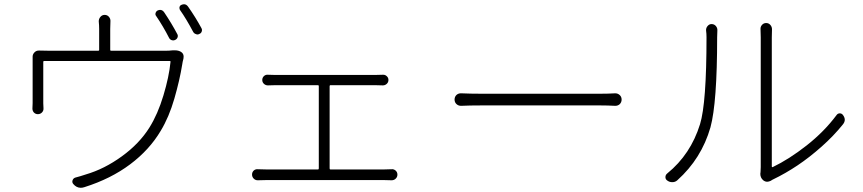

<svg xmlns="http://www.w3.org/2000/svg" viewBox="-20 -850 4040 899"><path d="M809.6 -691.4Q814.5 -683.6 811.5 -675.3Q808.6 -667 800.3 -663.1Q792 -659.2 783.7 -662.1Q775.4 -665 771.5 -672.9Q744.1 -726.6 710.9 -775.4Q706.1 -781.2 708.5 -789.1Q710.9 -796.9 717.8 -800.8Q724.6 -803.7 729.5 -803.7Q741.2 -803.7 749 -792Q783.2 -741.2 809.6 -691.4ZM496.1 -616.2Q496.1 -612.3 500 -612.3H750Q773.4 -612.3 788.1 -614.3Q793.9 -614.3 799.8 -614.3Q815.4 -614.3 827.1 -607.4Q839.8 -599.6 839.8 -585Q839.8 -580.1 838.9 -575.2Q835 -561.5 833 -546.9Q821.3 -474.6 796.4 -388.2Q771.5 -301.8 732.4 -237.3Q679.7 -148.4 589.4 -80.6Q499 -12.7 375 26.4Q366.2 29.3 358.4 29.3Q337.9 29.3 323.2 11.7Q316.4 3.9 319.8 -5.9Q323.2 -15.6 333 -18.6Q355.5 -24.4 381.8 -33.2Q468.8 -58.6 550.8 -118.2Q632.8 -177.7 679.7 -252.9Q718.8 -315.4 745.1 -402.8Q771.5 -490.2 778.3 -559.6Q779.3 -564.5 774.4 -564.5H187.5Q182.6 -564.5 182.6 -559.6V-366.2Q182.6 -355.5 183.6 -343.8Q184.6 -332 176.8 -323.7Q168.9 -315.4 157.2 -315.4Q146.5 -315.4 138.7 -323.2Q131.8 -331.1 131.8 -341.8L132.8 -367.2V-544.9Q132.8 -568.4 132.8 -582Q131.8 -594.7 141.1 -604.5Q150.4 -614.3 164.1 -613.3Q192.4 -612.3 217.8 -612.3H439.5Q444.3 -612.3 444.3 -616.2V-714.8Q444.3 -731.4 442.4 -750Q442.4 -761.7 450.2 -771Q458 -780.3 470.2 -780.3Q482.4 -780.3 490.2 -771Q498 -761.7 497.1 -750Q496.1 -732.4 496.1 -714.8ZM823.2 -802.7Q820.3 -806.6 820.3 -812.5Q820.3 -814.5 820.3 -816.4Q822.3 -824.2 829.1 -827.1Q835.9 -830.1 841.8 -830.1Q852.5 -830.1 860.4 -819.3Q895.5 -769.5 922.9 -718.8Q925.8 -713.9 925.8 -709Q925.8 -706.1 924.8 -703.1Q921.9 -694.3 914.1 -691.4Q909.2 -688.5 904.3 -688.5Q901.4 -688.5 897.5 -690.4Q889.6 -692.4 884.8 -700.2Q851.6 -762.7 823.2 -802.7Z M1523.4 -61.5Q1523.4 -56.6 1527.3 -56.6H1779.3Q1796.9 -56.6 1813.5 -57.6Q1824.2 -58.6 1832.5 -51.3Q1840.8 -43.9 1840.8 -32.2Q1840.8 -21.5 1833 -13.7Q1825.2 -5.9 1813.5 -5.9Q1791 -6.8 1779.3 -6.8H1225.6Q1210.9 -6.8 1187.5 -5.9Q1186.5 -5.9 1186.5 -5.9Q1175.8 -5.9 1168 -13.7Q1160.2 -21.5 1160.2 -32.7Q1160.2 -43.9 1168 -51.3Q1175.8 -58.6 1187.5 -57.6Q1207 -56.6 1225.6 -56.6H1468.8Q1472.7 -56.6 1472.7 -61.5V-446.3Q1472.7 -451.2 1468.8 -451.2H1271.5Q1249 -451.2 1234.4 -450.2Q1223.6 -450.2 1215.8 -457.5Q1208 -464.8 1208 -475.6Q1208 -486.3 1215.8 -493.7Q1223.6 -501 1234.4 -500Q1255.9 -499 1271.5 -499H1733.4Q1750 -499 1772.5 -500Q1773.4 -500 1774.4 -500Q1784.2 -500 1791 -493.2Q1798.8 -486.3 1798.8 -475.6Q1798.8 -464.8 1791 -457.5Q1783.2 -450.2 1772.5 -450.2Q1759.8 -451.2 1733.4 -451.2H1527.3Q1523.4 -451.2 1523.4 -446.3Z M2138.7 -354.5Q2126 -354.5 2117.2 -362.8Q2108.4 -371.1 2108.4 -383.8Q2108.4 -396.5 2117.2 -405.3Q2126 -413.1 2137.7 -413.1Q2137.7 -413.1 2138.7 -413.1Q2181.6 -411.1 2235.4 -411.1H2789.1Q2830.1 -411.1 2860.4 -413.1Q2873 -413.1 2881.8 -404.8Q2890.6 -396.5 2890.6 -383.8Q2890.6 -371.1 2881.8 -362.3Q2873 -354.5 2861.3 -354.5Q2860.4 -354.5 2860.4 -354.5Q2824.2 -356.4 2790 -356.4H2235.4Q2177.7 -356.4 2138.7 -354.5Z M3151.4 -5.9Q3141.6 2.9 3128.9 2.9Q3127.9 2.9 3127 2.9Q3115.2 2.9 3105.5 -3.9Q3095.7 -9.8 3095.7 -20.5Q3095.7 -31.2 3104.5 -38.1Q3213.9 -127 3257.8 -268.6Q3288.1 -367.2 3288.1 -675.8Q3288.1 -692.4 3286.1 -707Q3285.2 -718.8 3293 -728Q3300.8 -737.3 3311.5 -737.3Q3324.2 -737.3 3332 -728Q3339.8 -718.8 3338.9 -707Q3337.9 -690.4 3337.9 -675.8Q3337.9 -369.1 3306.6 -253.9Q3264.6 -107.4 3151.4 -5.9ZM3589.8 -3.9Q3580.1 1 3572.3 1Q3562.5 1 3553.7 -5.9Q3540 -17.6 3540 -36.1Q3540 -40 3541 -43.9Q3542 -54.7 3542 -67.4V-674.8Q3542 -694.3 3541 -712.9Q3540 -724.6 3547.9 -733.4Q3555.7 -742.2 3567.4 -742.2Q3579.1 -742.2 3586.9 -733.4Q3594.7 -724.6 3594.7 -712.9Q3593.8 -697.3 3593.8 -674.8V-70.3Q3593.8 -66.4 3597.7 -67.4Q3674.8 -104.5 3756.8 -168.9Q3838.9 -233.4 3896.5 -310.5Q3902.3 -319.3 3912.1 -319.3Q3921.9 -319.3 3927.7 -310.5Q3935.5 -299.8 3935.5 -289.1Q3935.5 -278.3 3926.8 -267.6Q3883.8 -213.9 3827.1 -163.6Q3770.5 -113.3 3714.4 -75.7Q3658.2 -38.1 3599.6 -9.8Q3594.7 -7.8 3589.8 -3.9Z"/></svg>

Font: Gen Jyuu Gothic L Monospace Light
Style: Regular
Weight: 300
Designer: [Source Han Sans]
Ryoko NISHIZUKA  (kana & ideographs); Paul D. Hunt (Latin, Greek & Cyrillic); Wenlong ZHANG  (bopomofo
Version: Version 1.002.20150607